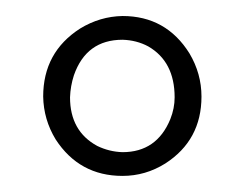

<svg xmlns="http://www.w3.org/2000/svg" viewBox="-20 -630 307 241"><path d="M199.2 -507.8Q199.2 -552.7 166 -571.8Q151.4 -579.6 133.8 -580.1Q88.4 -580.1 72.8 -535.6Q68.4 -522 67.9 -507.8Q67.9 -465.3 102.1 -446.8Q117.2 -439.5 133.8 -439Q176.8 -439 193.8 -480.5Q199.2 -494.1 199.2 -507.8ZM34.2 -508.8Q34.2 -564.5 80.6 -594.2Q105.5 -609.4 133.8 -609.9Q188.5 -609.9 217.8 -563Q232.9 -537.6 232.9 -508.8Q232.9 -454.1 187.5 -424.8Q162.6 -409.2 133.8 -409.2Q79.6 -409.2 49.8 -455.1Q34.7 -480 34.2 -508.8Z"/></svg>

Font: Linux Libertine Display O
Style: Regular
Weight: 400
Designer: Philipp H. Poll
Foundry: Philipp H. Poll
Version: Version 5.0.9